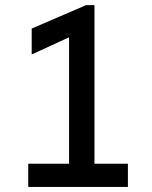

<svg xmlns="http://www.w3.org/2000/svg" viewBox="-20 -740 602 760"><path d="M253.4 0V-622.6L273.4 -601.6L105.5 -524.4V-627L320.8 -719.7H354V0ZM91.8 0V-91.8H486.3V0Z"/></svg>

Font: Reddit Mono Medium
Style: Regular
Weight: 500
Monospace: yes
Designer: Stephen Hutchings
Foundry: Reddit
Version: Version 1.014